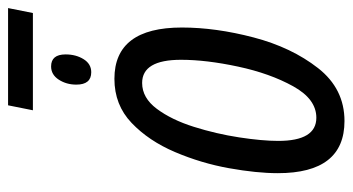

<svg xmlns="http://www.w3.org/2000/svg" viewBox="-214 -628 853 464"><g transform="rotate(-90 212.0 -396.5)"><path d="M412 -743 424 -803H189L177 -743ZM312 -664Q312 -699 283 -699Q263 -699 251 -680.5Q239 -662 239 -638Q239 -602 269 -602Q289 -602 300.5 -620.5Q312 -639 312 -664ZM377 -383Q377 -546 253 -546Q190 -546 146.5 -504.5Q103 -463 76 -399.5Q49 -336 37 -269Q25 -202 25 -151Q25 10 151 10Q229 10 279 -54Q329 -118 353 -209.5Q377 -301 377 -383ZM103 -150Q103 -189 111.5 -244.5Q120 -300 137 -354Q154 -408 180.5 -443.5Q207 -479 243 -479Q299 -479 299 -385Q299 -324 282.5 -247Q266 -170 235 -114Q204 -58 159 -58Q103 -58 103 -150Z"/></g></svg>

Font: Noto Sans Display Condensed
Style: Italic
Weight: 400
Width: 3
Designer: Monotype Design team
Foundry: Monotype Imaging Inc.
Version: 1.000